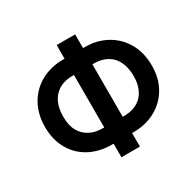

<svg xmlns="http://www.w3.org/2000/svg" viewBox="-164 -925 1166 1141"><g transform="rotate(-30 419.5 -355.0)"><path d="M483.7 29.8H356.9V-63.2H346.6Q300.4 -63.2 261 -73.2Q221.6 -83.1 189.3 -101.2Q157 -119.3 131.9 -144.7Q106.9 -170.1 89.8 -201Q53.3 -265.6 53.3 -351.6Q52.9 -396 62.9 -435.2Q72.8 -474.4 91.4 -507.3Q110.1 -540.1 136.5 -566.1Q163 -592 195.7 -609.9Q228.3 -627.8 266.5 -637.3Q304.7 -646.7 346.6 -646.3H356.9V-740.1H483.7V-646.3Q501.1 -646.3 516.3 -645.6Q531.6 -644.9 546 -642.9Q560.4 -641 574 -637.6Q587.7 -634.2 602.3 -628.9Q698.9 -593.8 748.6 -506.7Q786.2 -441.1 786.2 -351.9Q786.6 -286.6 764.6 -233.1Q742.5 -179.7 703.1 -141.9Q663.7 -104 610.1 -83.5Q556.5 -62.9 493.6 -63.2H483.7ZM356.9 -174.7V-534.8H346.6Q268.5 -534.8 223.4 -487.6Q177.9 -440 177.9 -351.6Q177.9 -291.5 199.2 -253Q220.5 -214.5 257.5 -195.3Q295.1 -174.7 346.6 -174.7ZM494 -174.7Q529.8 -174.7 560.4 -185.4Q590.9 -196 613.3 -217.9Q635.7 -239.7 648.4 -273.1Q661.2 -306.5 661.2 -351.9Q661.2 -398.4 648.8 -432.9Q636.4 -467.3 614.2 -489.9Q592 -512.4 561.3 -523.6Q530.5 -534.8 494 -534.8H483.7V-174.7Z"/></g></svg>

Font: Linik Sans SemiBold
Style: Regular
Weight: 600
Designer: Fonts by Rasmus Andersson / Changes by Cristiano Sobral with parts from Marc Monis
Foundry: rsms
Version: Version 3.020; ttfautohint (v1.6)